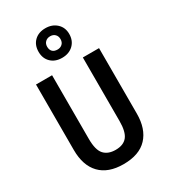

<svg xmlns="http://www.w3.org/2000/svg" viewBox="-238 -1203 1087 1232"><g transform="rotate(-30 305.5 -586.5)"><path d="M539 -322Q539 -209 480 -146Q421 -83 304 -83Q191 -83 131.5 -145Q72 -207 72 -322V-807H191V-335Q191 -253 220.5 -220.5Q250 -188 306 -188Q364 -188 391.5 -222Q419 -256 419 -336V-807H539ZM304 -871Q253 -871 222 -901Q191 -931 191 -980Q191 -1030 222 -1060Q253 -1090 304 -1090Q354 -1090 386.5 -1060Q419 -1030 419 -982Q419 -932 387 -901.5Q355 -871 304 -871ZM305 -932Q326 -932 340 -945Q354 -958 354 -981Q354 -1003 340.5 -1016.5Q327 -1030 305 -1030Q283 -1030 269 -1016.5Q255 -1003 255 -981Q255 -958 267.5 -945Q280 -932 305 -932Z"/></g></svg>

Font: Noto Sans Kannada UI Condensed SemiBold
Style: Regular
Weight: 600
Width: 3
Designer: Jelle Bosma - Monotype Design Team
Foundry: Monotype Imaging Inc.
Version: Version 2.005; ttfautohint (v1.8.4.7-5d5b)